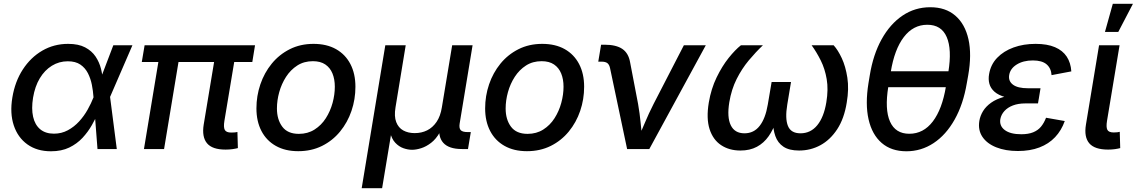

<svg xmlns="http://www.w3.org/2000/svg" viewBox="-20 -777 5927 1001"><path d="M245.6 11.7Q172.9 11.7 122.8 -24.2Q72.8 -60.1 51.8 -123.3Q30.8 -186.5 44.4 -268.6Q58.1 -352.1 99.1 -415Q140.1 -478 200.9 -513.2Q261.7 -548.3 335 -548.3Q389.2 -548.3 423.8 -530Q458.5 -511.7 478.3 -482.2Q498 -452.6 506.6 -418.2Q515.1 -383.8 516.6 -351.6H552.2L553.7 -272.9L588.9 0H488.3L467.3 -272Q465.3 -302.2 459 -334.7Q452.6 -367.2 438.5 -395Q424.3 -422.9 399.2 -440.2Q374 -457.5 333.5 -457.5Q288.1 -457.5 250.5 -434.3Q212.9 -411.1 187.5 -368.9Q162.1 -326.7 152.3 -267.6Q143.1 -210.4 152.6 -168.2Q162.1 -126 189.7 -103Q217.3 -80.1 261.2 -80.1Q300.8 -80.1 333.7 -97.9Q366.7 -115.7 392.6 -144Q418.5 -172.4 437 -205.6Q455.6 -238.8 467.3 -269L570.8 -541H670.4L552.7 -269L525.9 -192.4H493.2Q479 -160.2 459 -124.8Q439 -89.4 410.2 -58.3Q381.3 -27.3 341.1 -7.8Q300.8 11.7 245.6 11.7Z M1156.2 2.9Q1086.4 2.9 1059.1 -30.3Q1031.7 -63.5 1042 -127.4L1106 -512.7H1210.9L1149.9 -146.5Q1144.5 -113.8 1151.9 -99.9Q1159.2 -85.9 1185.5 -85.9Q1197.8 -85.9 1204.8 -86.7Q1211.9 -87.4 1217.8 -88.9L1220.2 -4.9Q1209.5 -2 1192.4 0.5Q1175.3 2.9 1156.2 2.9ZM730.5 0 815.4 -512.7H920.4L835.4 0ZM719.2 -453.6 733.9 -541H1309.6L1295.4 -453.6Z M1534.7 11.2Q1466.8 11.2 1418 -16.4Q1369.1 -43.9 1343 -94.2Q1316.9 -144.5 1316.9 -211.9Q1316.9 -276.9 1337.4 -337.2Q1357.9 -397.5 1396.7 -445.1Q1435.5 -492.7 1490.7 -520.5Q1545.9 -548.3 1614.7 -548.3Q1683.1 -548.3 1731.9 -520.8Q1780.8 -493.2 1806.9 -442.9Q1833 -392.6 1833 -324.7Q1833 -259.3 1812.5 -199Q1792 -138.7 1752.9 -91.1Q1713.9 -43.5 1658.7 -16.1Q1603.5 11.2 1534.7 11.2ZM1538.1 -79.1Q1584.5 -79.1 1619.9 -101.6Q1655.3 -124 1678.7 -160.6Q1702.1 -197.3 1713.9 -240.5Q1725.6 -283.7 1725.6 -324.7Q1725.6 -363.8 1713.4 -393.8Q1701.2 -423.8 1676 -440.9Q1650.9 -458 1611.3 -458Q1564.9 -458 1530 -435.5Q1495.1 -413.1 1471.4 -376.5Q1447.8 -339.8 1435.8 -296.6Q1423.8 -253.4 1423.8 -211.4Q1423.8 -153.8 1451.7 -116.5Q1479.5 -79.1 1538.1 -79.1Z M1865.7 204.1 1988.8 -541H2095.2L2042 -217.3Q2034.2 -170.4 2045.7 -140.6Q2057.1 -110.8 2082.5 -96.9Q2107.9 -83 2142.1 -83Q2177.7 -83 2206.8 -97.4Q2235.8 -111.8 2256.1 -141.6Q2276.4 -171.4 2283.7 -217.3L2337.4 -541H2443.8L2376.5 -133.3Q2372.6 -108.9 2381.8 -98.6Q2391.1 -88.4 2418 -88.4H2434.6L2419.9 0H2388.2Q2319.8 0 2290.8 -32.7Q2261.7 -65.4 2272.5 -127.9L2280.8 -177.2H2302.2Q2293.5 -123 2273.4 -87.6Q2253.4 -52.2 2227.8 -32.5Q2202.1 -12.7 2176 -4.4Q2149.9 3.9 2128.4 3.9Q2106.4 3.9 2083 -4.4Q2059.6 -12.7 2040.8 -32.7Q2022 -52.7 2013.7 -87.9Q2005.4 -123 2014.2 -177.2H2035.6L1972.2 204.1Z M2727.1 11.2Q2659.2 11.2 2610.4 -16.4Q2561.5 -43.9 2535.4 -94.2Q2509.3 -144.5 2509.3 -211.9Q2509.3 -276.9 2529.8 -337.2Q2550.3 -397.5 2589.1 -445.1Q2627.9 -492.7 2683.1 -520.5Q2738.3 -548.3 2807.1 -548.3Q2875.5 -548.3 2924.3 -520.8Q2973.1 -493.2 2999.3 -442.9Q3025.4 -392.6 3025.4 -324.7Q3025.4 -259.3 3004.9 -199Q2984.4 -138.7 2945.3 -91.1Q2906.2 -43.5 2851.1 -16.1Q2795.9 11.2 2727.1 11.2ZM2730.5 -79.1Q2776.9 -79.1 2812.3 -101.6Q2847.7 -124 2871.1 -160.6Q2894.5 -197.3 2906.2 -240.5Q2918 -283.7 2918 -324.7Q2918 -363.8 2905.8 -393.8Q2893.6 -423.8 2868.4 -440.9Q2843.3 -458 2803.7 -458Q2757.3 -458 2722.4 -435.5Q2687.5 -413.1 2663.8 -376.5Q2640.1 -339.8 2628.2 -296.6Q2616.2 -253.4 2616.2 -211.4Q2616.2 -153.8 2644 -116.5Q2671.9 -79.1 2730.5 -79.1Z M3249.5 0 3160.6 -421.4Q3156.7 -439.9 3146.7 -447.8Q3136.7 -455.6 3115.7 -455.6H3099.1L3113.8 -543.9H3132.3Q3191.9 -543.9 3224.4 -522Q3256.8 -500 3265.1 -452.1L3306.6 -235.4Q3315.4 -185.5 3320.1 -135.7Q3324.7 -85.9 3330.1 -38.1H3299.8Q3321.3 -86.9 3341.8 -136.2Q3362.3 -185.5 3387.7 -235.4L3545.4 -541H3659.7L3365.2 0Z M3840.3 7.8Q3781.7 7.8 3739.5 -20.3Q3697.3 -48.3 3679.4 -103.8Q3661.6 -159.2 3675.3 -242.2Q3687.5 -314.5 3716.1 -373.3Q3744.6 -432.1 3778.8 -474.9Q3813 -517.6 3842.8 -541H3957.5Q3919.9 -505.4 3883.8 -462.2Q3847.7 -418.9 3820.6 -365.2Q3793.5 -311.5 3782.2 -243.7Q3769.5 -165.5 3790 -123.8Q3810.5 -82 3861.3 -82Q3910.2 -82 3940.4 -120.6Q3970.7 -159.2 3982.9 -231.9L4002.9 -349.6H4104L4084.5 -231.9Q4072.3 -159.2 4087.9 -120.6Q4103.5 -82 4153.3 -82Q4206.5 -82 4241 -124.3Q4275.4 -166.5 4288.1 -243.7Q4299.3 -310.5 4290 -364.5Q4280.8 -418.5 4259 -461.9Q4237.3 -505.4 4211.4 -541H4326.2Q4348.6 -516.6 4368.7 -473.6Q4388.7 -430.7 4397.7 -372.1Q4406.7 -313.5 4394.5 -242.2Q4381.3 -159.2 4345 -103.5Q4308.6 -47.9 4257.3 -20Q4206.1 7.8 4146 7.8Q4094.2 7.8 4064.5 -12.2Q4034.7 -32.2 4022.2 -67.9Q4009.8 -103.5 4009.8 -149.4H4027.3Q4012.2 -102.1 3987.3 -66.7Q3962.4 -31.2 3926 -11.7Q3889.6 7.8 3840.3 7.8Z M4705.6 11.7Q4627 11.7 4576.7 -31.7Q4526.4 -75.2 4508.3 -154.8Q4490.2 -234.4 4507.8 -343.3L4514.6 -384.3Q4532.2 -492.7 4576.4 -572.3Q4620.6 -651.9 4685.3 -695.6Q4750 -739.3 4830.1 -739.3Q4909.7 -739.3 4960.4 -695.6Q5011.2 -651.9 5029.1 -572.3Q5046.9 -492.7 5027.8 -384.3L5020.5 -343.3Q5002 -233.4 4957 -153.6Q4912.1 -73.7 4847.4 -31Q4782.7 11.7 4705.6 11.7ZM4720.7 -79.6Q4794.4 -79.6 4843.3 -143.8Q4892.1 -208 4911.6 -325.7L4924.3 -401.9Q4943.4 -519.5 4915.8 -583.7Q4888.2 -647.9 4814.5 -647.9Q4741.2 -647.9 4692.1 -583.7Q4643.1 -519.5 4624 -401.9L4611.3 -325.7Q4591.8 -206.5 4620.1 -143.1Q4648.4 -79.6 4720.7 -79.6ZM4586.4 -322.3 4600.1 -405.3H4950.7L4937 -322.3Z M5287.1 10.3Q5222.2 10.3 5173.8 -9Q5125.5 -28.3 5101.8 -63.7Q5078.1 -99.1 5085.9 -147Q5090.3 -173.3 5105.2 -197.8Q5120.1 -222.2 5147.5 -241.7Q5174.8 -261.2 5216.8 -272.7Q5258.8 -284.2 5317.4 -284.2H5399.4L5391.6 -237.8H5324.7Q5288.6 -237.8 5261 -227.3Q5233.4 -216.8 5216.6 -198.2Q5199.7 -179.7 5195.3 -156.2Q5189.5 -120.6 5218.5 -98.9Q5247.6 -77.1 5304.2 -77.1Q5341.3 -77.1 5366.2 -87.2Q5391.1 -97.2 5407 -116.2Q5422.9 -135.3 5433.6 -163.1L5531.2 -146Q5513.7 -96.7 5480.7 -61.8Q5447.8 -26.9 5399.2 -8.3Q5350.6 10.3 5287.1 10.3ZM5314.9 -260.3Q5258.3 -260.3 5221.7 -270.5Q5185.1 -280.8 5164.8 -298.8Q5144.5 -316.9 5138.2 -340.3Q5131.8 -363.8 5136.7 -390.6Q5145 -440.4 5178.7 -475.6Q5212.4 -510.7 5264.2 -529.5Q5315.9 -548.3 5378.9 -548.3Q5439.9 -548.3 5480.2 -531Q5520.5 -513.7 5541.5 -481.7Q5562.5 -449.7 5565.4 -404.8L5462.4 -385.3Q5460 -421.4 5436.3 -441.7Q5412.6 -461.9 5364.7 -461.9Q5314.5 -461.9 5280.3 -440.4Q5246.1 -418.9 5241.2 -384.3Q5236.8 -353.5 5261.7 -335.2Q5286.6 -316.9 5338.9 -316.9H5404.8L5395.5 -260.3Z M5757.3 2.9Q5687 2.9 5658.9 -30Q5630.9 -63 5641.6 -127.4L5710 -541H5816.9L5751.5 -147Q5746.1 -114.3 5753.2 -100.3Q5760.3 -86.4 5786.6 -86.4Q5798.3 -86.4 5805.4 -87.4Q5812.5 -88.4 5817.9 -89.8L5820.3 -4.9Q5810.1 -2 5793.2 0.5Q5776.4 2.9 5757.3 2.9ZM5740.7 -610.4 5781.7 -757.3H5886.7L5810.1 -610.4Z"/></svg>

Font: Inter 17pt Medium
Style: Italic
Weight: 500
Italic angle: -9.3988°
Version: Version 4.001;git-66647c0bb